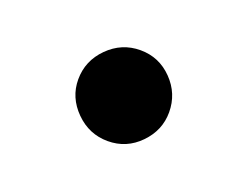

<svg xmlns="http://www.w3.org/2000/svg" viewBox="-41 -196 363 280"><g transform="rotate(20 140.0 -56.5)"><path d="M69 -56Q69 -85 90 -106Q111 -127 140 -127Q169 -127 189.5 -106Q210 -85 210 -56Q210 -28 189.5 -7Q169 14 140 14Q111 14 90 -7Q69 -28 69 -56Z"/></g></svg>

Font: Aref Ruqaa Ink
Style: Bold
Weight: 700
Designer: Abdullah Aref
Version: Version 1.005